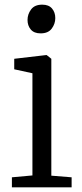

<svg xmlns="http://www.w3.org/2000/svg" viewBox="-20 -803 352 823"><path d="M31 0V-43L119 -51V-489L41 -506V-551L178 -567H180L200 -551V-50L287 -43V0ZM153.5 -660Q126 -660 112 -676.5Q98 -693 98 -717.5Q98 -742 113.2 -762.5Q128.5 -783 160.5 -783H161.5Q189 -783 203 -766.5Q217 -750 217 -725.5Q217 -701 201.8 -680.5Q186.5 -660 154.5 -660Z"/></svg>

Font: Merriweather Light
Style: Regular
Weight: 300
Designer: Eben Sorkin
Foundry: Eben Sorkin
Version: Version 2.100